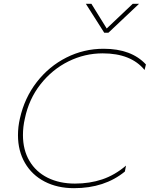

<svg xmlns="http://www.w3.org/2000/svg" viewBox="-20 -969 783 1004"><path d="M429 -949H458L538 -820L674 -949H707L547 -798H525ZM74 -262Q74 -306 84 -349Q108 -457 172 -539.5Q236 -622 327 -668Q418 -714 522 -714Q667 -714 743 -632L736 -603Q665 -690 517 -690Q423 -690 338 -648Q253 -606 192 -528.5Q131 -451 110 -349Q100 -306 100 -263Q100 -185 134 -127.5Q168 -70 229.5 -39.5Q291 -9 372 -9Q449 -9 514.5 -31Q580 -53 639 -103L633 -72Q527 15 367 15Q280 15 213.5 -19.5Q147 -54 110.5 -117Q74 -180 74 -262Z"/></svg>

Font: Prompt Thin
Style: Italic
Weight: 250
Italic angle: -12°
Designer: Katatrad Team
Foundry: CadsonDemak
Version: Version 1.001